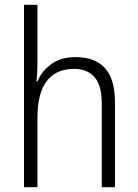

<svg xmlns="http://www.w3.org/2000/svg" viewBox="-20 -780 576 800"><path d="M136 -517Q136 -496 135 -478Q134 -460 132 -441H136Q154 -484 194 -513Q234 -542 295 -542Q376 -542 417.5 -496Q459 -450 459 -354V0H404V-348Q404 -424 374 -458.5Q344 -493 288 -493Q214 -493 175 -442.5Q136 -392 136 -289V0H80V-760H136Z"/></svg>

Font: Noto Sans Lao Looped SemiCondensed Light
Style: Regular
Weight: 300
Width: 4
Designer: Mark Frömberg, Ben Mitchell
Foundry: The Fontpad Ltd
Version: Version 1.002; ttfautohint (v1.8.4.7-5d5b)